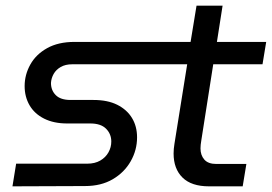

<svg xmlns="http://www.w3.org/2000/svg" viewBox="-20 -658 960 678"><path d="M24 0 37 -80H288Q315 -80 334 -91Q353 -102 363 -120Q373 -138 373 -158Q373 -185 354.5 -203.5Q336 -222 299 -222H217Q170 -222 136 -239Q102 -256 84.5 -286Q67 -316 67 -354Q67 -394 87 -430Q107 -466 146.5 -488Q186 -510 243 -510H653L674 -638H766L746 -510H920L907 -431H733L691 -163Q688 -146 688 -134Q688 -110 701.5 -94.5Q715 -79 744 -79H850L837 0H718Q656 0 624.5 -31Q593 -62 593 -116Q593 -132 596 -150L641 -431H235Q211 -431 194.5 -421.5Q178 -412 169.5 -397Q161 -382 160 -365Q160 -339 177 -322Q194 -305 229 -305H310Q360 -305 394 -288Q428 -271 446 -241.5Q464 -212 464 -173Q464 -128 441.5 -88.5Q419 -49 378 -25Q337 -1 280 -1Z"/></svg>

Font: MuseoModerno
Style: Italic
Weight: 400
Italic angle: -9°
Designer: Pablo Cosgaya, Héctor Gatti, Marcela Romero, and the Authors of The MuseoModerno Project.
Foundry: Omnibus-Type Team
Version: Version 1.003